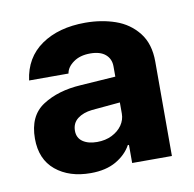

<svg xmlns="http://www.w3.org/2000/svg" viewBox="-52 -764 475 469"><g transform="rotate(-10 185.5 -529.0)"><path d="M150.4 -562.5 237.3 -568.4V-593.8Q237.3 -612.3 224.4 -623.5Q211.4 -634.8 186.5 -634.8Q161.1 -634.8 144.8 -623Q128.4 -611.3 126 -595.7H28.3Q35.6 -651.4 78.6 -681.2Q121.6 -710.9 187.5 -710.9Q227.5 -710.9 262 -699Q296.4 -687 318.1 -659.4Q339.8 -631.8 339.8 -587.9V-353.5H241.2V-398.4H238.3Q226.1 -376 200.7 -361.3Q175.3 -346.7 137.7 -346.7Q84.5 -346.7 51 -374.3Q17.6 -401.9 17.6 -453.1Q17.6 -509.8 55.7 -534.4Q93.8 -559.1 150.4 -562.5ZM166 -418.9Q187 -418.9 203.1 -427Q219.2 -435.1 228.3 -448.2Q237.3 -461.4 237.3 -476.6V-504.4Q180.2 -499 167 -498Q145 -495.6 131.1 -484.9Q117.2 -474.1 117.2 -455.1Q117.2 -437.5 130.6 -428.2Q144 -418.9 166 -418.9Z"/></g></svg>

Font: Pretendard GOV
Style: Bold
Weight: 700
Designer: Base glyphs from Inter by Rasmus Andersson; Hangeul glyphs from Noto Sans CJK(Source Han Sans) by Jang Soo-young and Kan
Foundry: Kil Hyung-jin
Version: Version 1.309